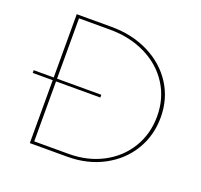

<svg xmlns="http://www.w3.org/2000/svg" viewBox="-116 -789 966 921"><g transform="rotate(20 367.0 -329.0)"><path d="M673 -330Q673 -237 627.5 -162Q582 -87 500.5 -43.5Q419 0 316 0H125V-321H23V-335H125V-658H302Q408 -658 492.5 -616Q577 -574 625 -499.5Q673 -425 673 -330ZM655 -329Q655 -420 609.5 -491.5Q564 -563 483 -603Q402 -643 301 -643H142V-335H368V-321H142V-15H317Q415 -15 492 -56Q569 -97 612 -168.5Q655 -240 655 -329Z"/></g></svg>

Font: Ysabeau Thin
Style: Regular
Weight: 200
Designer: Christian Thalmann (Catharsis Fonts)
Version: Version 0.003